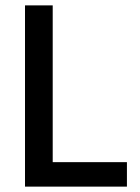

<svg xmlns="http://www.w3.org/2000/svg" viewBox="-20 -694 520 714"><path d="M452 0H73V-674H176V-91H452Z"/></svg>

Font: Hind Colombo Medium
Style: Regular
Weight: 500
Designer: Jyotish Sonowal, Aditi Pimprikar
Foundry: Indian Type Foundry
Version: Version 1.000;PS 1.0;hotconv 1.0.86;makeotf.lib2.5.63406; tt